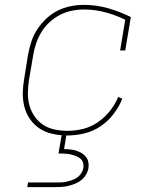

<svg xmlns="http://www.w3.org/2000/svg" viewBox="-20 -548 640 788"><path d="M92 220 95 201H210Q221 201 232.5 200.5Q244 200 254.5 197.5Q265 195 276.5 191Q288 187 297.5 180Q307 173 313.5 163Q320 153 322 142Q324 131 321 120.5Q318 110 310.5 103.5Q303 97 293 93Q283 89 273 86.5Q263 84 252 83Q241 82 230 82H220L233 7Q205 5 179.5 -3Q154 -11 133.5 -27Q113 -43 99 -65.5Q85 -88 79 -114Q73 -140 73.5 -167.5Q74 -195 79 -223L95 -323Q100 -350 108.5 -376.5Q117 -403 133 -427.5Q149 -452 170.5 -472Q192 -492 217 -504.5Q242 -517 269.5 -522.5Q297 -528 324 -528Q376 -528 424.5 -514Q473 -500 517 -478L494 -341H473L494 -467Q455 -486 412.5 -497.5Q370 -509 325 -509Q300 -509 275 -504Q250 -499 226.5 -487Q203 -475 183 -456.5Q163 -438 149.5 -415.5Q136 -393 128 -369Q120 -345 116 -320L99 -220Q95 -193 94.5 -166.5Q94 -140 101 -115Q108 -90 122.5 -69.5Q137 -49 157.5 -35.5Q178 -22 204.5 -16.5Q231 -11 258 -11Q289 -11 321 -19Q353 -27 381 -46Q409 -65 431 -92.5Q453 -120 465 -150L482 -143Q469 -110 446 -80Q423 -50 392.5 -29.5Q362 -9 326.5 -0.5Q291 8 257 8H252L243 64Q256 64 269 65.5Q282 67 293 70.5Q304 74 314.5 80Q325 86 332.5 95.5Q340 105 342.5 117Q345 129 343 142Q341 155 333.5 168Q326 181 314.5 190.5Q303 200 289.5 205.5Q276 211 262.5 214.5Q249 218 235 219Q221 220 207 220Z"/></svg>

Font: Iosevka Etoile Thin
Style: Italic
Weight: 100
Italic angle: -9°
Designer: Belleve Invis
Foundry: Belleve Invis
Version: Version 22.1.2; ttfautohint (v1.8.4)